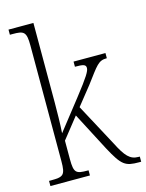

<svg xmlns="http://www.w3.org/2000/svg" viewBox="-115 -831 687 901"><g transform="rotate(-15 228.5 -380.0)"><path d="M16 0H208V-25H204C148 -25 137 -30 137 -98V-188L217 -289L314 -103C364 -10 380 0 447 0H457V-25H451C410 -25 389 -48 354 -117L244 -322L315 -411C376 -492 385 -511 427 -511V-536H272V-511C312 -511 325 -508 325 -491C325 -476 311 -452 246 -369L133 -225C136 -264 137 -333 137 -374V-760H16V-735H29C84 -735 96 -729 96 -661V-99C96 -31 85 -25 26 -25H16Z"/></g></svg>

Font: Noto Serif Thai Condensed ExtraLight
Style: Regular
Weight: 200
Width: 3
Designer: Monotype Design Team
Foundry: Monotype Imaging Inc.
Version: Version 2.002